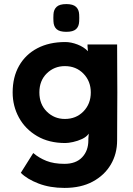

<svg xmlns="http://www.w3.org/2000/svg" viewBox="-20 -688 650 941"><path d="M42 -235Q42 -310 73.5 -365.5Q105 -421 163 -451.5Q221 -482 300 -482Q328 -482 359.5 -470Q391 -458 411 -437L409 -461V-470H554Q554 -396 554.5 -340.5Q555 -285 555 -235Q555 -185 554.5 -129.5Q554 -74 554 0Q554 66 523 118.5Q492 171 434.5 202Q377 233 296 233Q225 233 169 211.5Q113 190 82 159L143 62Q171 86 207.5 100.5Q244 115 296 115Q352 115 382.5 83Q413 51 413 0V-8L415 -33Q404 -17 382.5 -7Q361 3 338 8Q315 13 300 13Q220 13 162 -21Q104 -55 73 -111.5Q42 -168 42 -235ZM298 -105Q353 -105 389 -142Q425 -179 425 -235Q425 -290 389 -327Q353 -364 298 -364Q246 -364 209.5 -328.5Q173 -293 173 -235Q173 -177 209.5 -141Q246 -105 298 -105ZM305 -532Q272 -532 257.5 -545Q243 -558 242 -583Q241 -600 242 -617Q243 -641 257.5 -654.5Q272 -668 305 -668Q338 -668 352.5 -654.5Q367 -641 368 -617Q369 -600 368 -583Q367 -558 352.5 -545Q338 -532 305 -532Z"/></svg>

Font: Kreadon
Style: Bold
Weight: 700
Designer: Reiya WATANABE
Foundry: StudioGnu
Version: Version 1.003; ttfautohint (v1.8.4.7-5d5b);gftools[0.9.32]